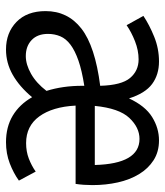

<svg xmlns="http://www.w3.org/2000/svg" viewBox="25 -563 550 640"><g transform="rotate(90 300.0 -243.0)"><path d="M145 12Q89 12 53 -23Q17 -58 17 -120Q17 -194 75.5 -239.5Q134 -285 266 -302Q264 -373 240 -401.5Q216 -430 178 -430Q148 -430 117.5 -418Q87 -406 64 -390L33 -446Q63 -466 102.5 -482Q142 -498 185 -498Q229 -498 260 -475Q291 -452 308 -398Q333 -452 370 -475Q407 -498 448 -498Q486 -498 514 -480Q542 -462 560.5 -431.5Q579 -401 588 -361Q597 -321 597 -276Q597 -262 596 -247.5Q595 -233 593 -220H332Q336 -143 368 -99Q400 -55 457 -55Q485 -55 508.5 -64Q532 -73 552 -87L582 -31Q557 -13 524.5 -0.5Q492 12 454 12Q403 12 365.5 -10.5Q328 -33 304 -75Q269 -33 229.5 -10.5Q190 12 145 12ZM167 -54Q195 -54 226 -71.5Q257 -89 283 -123Q266 -177 266 -242V-249Q215 -241 182 -229.5Q149 -218 129 -203Q109 -188 101 -169Q93 -150 93 -128Q93 -93 113.5 -73.5Q134 -54 167 -54ZM443 -433Q405 -433 373 -399Q341 -365 333 -284H530Q526 -433 443 -433Z"/></g></svg>

Font: Source Code Pro
Style: Regular
Weight: 400
Monospace: yes
Designer: Paul D. Hunt, Teo Tuominen
Foundry: Adobe Systems Incorporated
Version: Version 2.030;PS 1.000;hotconv 16.6.51;makeotf.lib2.5.65220